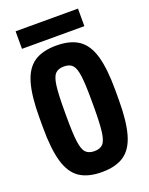

<svg xmlns="http://www.w3.org/2000/svg" viewBox="-165 -976 830 1070"><g transform="rotate(-20 250.0 -441.0)"><path d="M250 10Q167.5 10 118.2 -23.5Q68.9 -57 47 -133Q25 -209 25 -335V-395Q25 -522 47 -597.5Q68.9 -673 118.2 -706.5Q167.5 -740 250 -740Q332.5 -740 381.8 -706.5Q431.1 -673 453 -597.5Q475 -522 475 -395V-335Q475 -209 453 -133Q431.1 -57 381.8 -23.5Q332.5 10 250 10ZM250.2 -114Q284 -114 301 -132Q318 -150 324.5 -199.5Q331 -249 331 -345V-385Q331 -481 324.5 -530.5Q318 -580 301 -598Q284 -616 250.2 -616Q217 -616 199.5 -598Q182 -580 175.5 -530.5Q169 -481 169 -385V-345Q169 -249 175.5 -199.5Q182 -150 199.5 -132Q217 -114 250.2 -114ZM65 -788V-892H435V-788Z"/></g></svg>

Font: M PLUS 1 Code
Style: Regular
Weight: 400
Designer: Coji Morishita
Foundry: UNDERFOREST DESIGN
Version: Version 1.005